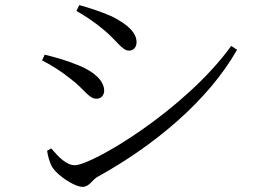

<svg xmlns="http://www.w3.org/2000/svg" viewBox="-20 -733 1040 749"><path d="M302.1 -4.1C328.3 -4.1 338.6 -29.8 358.6 -42C579.5 -163.7 791.2 -338.7 904.8 -538.9L881.9 -553.7C701.8 -304.1 339.5 -88.5 271.6 -88.5C238.3 -88.5 207.3 -121.8 179.8 -154L163.8 -144.8C165.4 -130 174 -94.4 185.9 -77.8C207.8 -46.3 270.5 -4.1 302.1 -4.1ZM356.7 -347.9C375.8 -347.9 386.4 -363.2 386.4 -378.8C386.4 -417 348.8 -452.7 287.6 -477.6C242.4 -496.2 204.6 -507.3 154.4 -519.7L144.1 -497.6C185.7 -476.1 220.5 -453.4 258.4 -423.1C309.8 -384.1 326 -347.9 356.7 -347.9ZM483.5 -535.5C501.5 -535.5 512.7 -550.1 512.7 -567.9C512.7 -603.2 483 -635.6 415.3 -669.5C372.2 -688.4 326.6 -702.8 289.2 -713.2L278.1 -690.3C306.6 -674.7 349.1 -646.9 383 -618.1C436 -575 455.5 -535.5 483.5 -535.5Z"/></svg>

Font: Source Han Serif TW VF
Style: Regular
Weight: 250
Designer: Ryoko NISHIZUKA 西塚涼子 (kana & ideographs); Frank Grießhammer (Latin, Greek & Cyrillic); Wenlong ZHANG 张文龙 (bopomofo); San
Foundry: Adobe
Version: Version 2.002;hotconv 1.1.0;makeotfexe 2.6.0